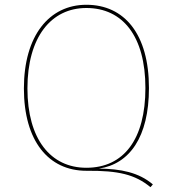

<svg xmlns="http://www.w3.org/2000/svg" viewBox="-20 -711 728 809"><path d="M397 -0.7C525.6 -19.7 607.6 -133.4 607.6 -340C607.6 -566.4 504.9 -690.9 343.9 -690.9C187.1 -690.9 80.7 -560.4 80.7 -338.4C80.7 -116.9 184.4 8.6 343.9 8.6C345.1 8.6 346.4 8.6 347.7 8.6C477.8 7.8 548.9 23.7 614 77.7L624.1 66C564.1 15 489 0.7 397 -0.7ZM95.6 -338.4C95.6 -554.6 195.4 -677.3 343.9 -677.3C496.6 -677.3 592.7 -558.8 592.7 -340C592.7 -125 502.1 -4.1 343.9 -4.1C193.6 -4.1 95.6 -124.4 95.6 -338.4Z"/></svg>

Font: Fira Sans Hair
Style: Regular
Weight: 100
Designer: bBox Type GmbH & Carrois Corporate GbR & Edenspiekermann AG
Foundry: bBox Type GmbH & Carrois Corporate GbR & Edenspiekermann AG
Version: Version 4.300;PS 004.300;hotconv 1.0.88;makeotf.lib2.5.64775